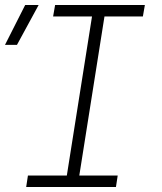

<svg xmlns="http://www.w3.org/2000/svg" viewBox="-29 -750 649 770"><path d="M-9 -570 72 -730H126L39 -570ZM76 0 83 -46H239L340 -684H184L192 -730H552L544 -684H390L289 -46H443L436 0Z"/></svg>

Font: JetBrains Mono NL Thin
Style: Italic
Weight: 100
Italic angle: -9°
Monospace: yes
Designer: Philipp Nurullin, Konstantin Bulenkov
Foundry: JetBrains
Version: Version 2.305; ttfautohint (v1.8.4.7-5d5b)